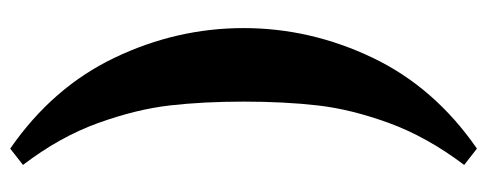

<svg xmlns="http://www.w3.org/2000/svg" viewBox="-309 -511 954 376"><g transform="rotate(90 168.0 -323.0)"><path d="M35 -323Q35 -454 93 -575.5Q151 -697 271 -780L303 -755Q248 -682 221 -608Q194 -534 186.5 -468.5Q179 -403 179 -323Q179 -244 186.5 -178.5Q194 -113 221 -38Q248 37 303 109L271 134Q151 51 93 -70.5Q35 -192 35 -323Z"/></g></svg>

Font: Taviraj Black
Style: Regular
Weight: 900
Designer: Katatrad Team
Foundry: CadsonDemak
Version: Version 1.030